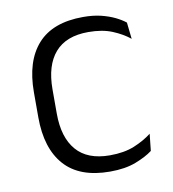

<svg xmlns="http://www.w3.org/2000/svg" viewBox="-64 -555 560 622"><g transform="rotate(-10 216.0 -244.0)"><path d="M249.5 10.5Q149.5 10.5 100 -45Q50.5 -100.5 50.5 -203V-285Q50.5 -387.5 100 -442.8Q149.5 -498 249.5 -498Q282 -498 307.8 -491.8Q333.5 -485.5 353.5 -475.8Q373.5 -466 386.5 -455.5L392.5 -401Q369 -420 336.2 -433.5Q303.5 -447 257.5 -447Q184.5 -447 148 -405Q111.5 -363 111.5 -284V-204.5Q111.5 -126 148 -83.8Q184.5 -41.5 258 -41.5Q305 -41.5 338.5 -55.2Q372 -69 396.5 -88L390.5 -32.5Q369.5 -16.5 334.5 -3Q299.5 10.5 249.5 10.5Z"/></g></svg>

Font: Anek Devanagari Light
Style: Regular
Weight: 300
Designer: Kailash Malviya (Devanagari) & Yesha Goshar (Latin)
Foundry: Ek Type
Version: Version 1.003